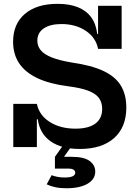

<svg xmlns="http://www.w3.org/2000/svg" viewBox="-20 -786 724 1026"><path d="M406.5 10Q308.5 10 250.5 -30.8Q192.5 -71.5 182 -148.5H159L177 -231Q189.5 -170 246 -134.2Q302.5 -98.5 383 -98.5Q453 -98.5 489.5 -125.5Q526 -152.5 526 -204Q526 -239.5 508 -263.2Q490 -287 450.2 -301.8Q410.5 -316.5 344 -325Q245.5 -337.5 180.2 -368.2Q115 -399 82.5 -447.5Q50 -496 50 -563Q50 -658 113 -711.8Q176 -765.5 287.5 -765.5Q351 -765.5 396 -747.5Q441 -729.5 467.2 -693.8Q493.5 -658 499.5 -604.5H522.5L504 -525Q492.5 -585 438.5 -621.2Q384.5 -657.5 308.5 -657.5Q248 -657.5 213.8 -634.2Q179.5 -611 179.5 -568.5Q179.5 -539.5 198 -517.2Q216.5 -495 257 -479Q297.5 -463 363 -452Q466 -437.5 530.5 -407.8Q595 -378 625 -329.8Q655 -281.5 655 -211Q655 -106.5 589.8 -48.2Q524.5 10 406.5 10ZM51 0V-231H177V0ZM504 -525V-755H630V-525ZM256 150Q268.5 155.5 286.8 159Q305 162.5 325.5 162.5Q354 162.5 368 156Q382 149.5 382 137Q382 126.5 373 120.8Q364 115 348.5 115H273.5V52H363.5Q429 52 459 74.2Q489 96.5 489 131Q489 171.5 448 195.8Q407 220 334.5 220Q302 220 276 214.5Q250 209 229.5 199ZM327 -23.5H375.5L322 52H273.5Z"/></svg>

Font: Hepta Slab SemiBold
Style: Regular
Weight: 600
Designer: Michael LaGattuta
Foundry: Michael LaGattuta
Version: Version 1.102